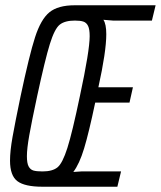

<svg xmlns="http://www.w3.org/2000/svg" viewBox="-20 -708 610 728"><path d="M18 -99Q18 -135 27.5 -188.5Q37 -242 58 -343Q91 -499 113 -567Q135 -635 167.5 -661.5Q200 -688 263 -688H570L556 -630H408Q402 -630 372 -633Q383 -617 383 -578Q383 -513 353 -377H484L471 -319H341Q317 -205 299 -145.5Q281 -86 258 -56Q280 -58 288 -58H439L425 0H141Q74 0 46 -21Q18 -42 18 -99ZM283 -344Q320 -516 320 -571Q320 -597 314 -609.5Q308 -622 296.5 -626Q285 -630 264 -630Q226 -630 206.5 -614.5Q187 -599 169 -541Q151 -483 121 -344Q100 -246 91 -195Q82 -144 82 -116Q82 -89 88.5 -77Q95 -65 106.5 -61.5Q118 -58 141 -58Q179 -58 198 -73.5Q217 -89 235.5 -147Q254 -205 283 -344Z"/></svg>

Font: Saira Ultra Condensed
Style: Italic
Weight: 400
Width: 1
Italic angle: -12°
Designer: Hector Gatti with collaboration of the Omnibus-Type team
Foundry: Omnibus-Type
Version: Version 1.001; ttfautohint (v1.8)